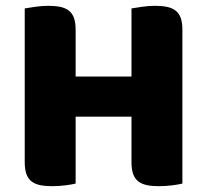

<svg xmlns="http://www.w3.org/2000/svg" viewBox="-20 -635 712 660"><path d="M607 -4Q596 -1 572.5 2Q549 5 526 5Q503 5 485.5 1.5Q468 -2 456 -11Q444 -20 438 -36Q432 -52 432 -78V-234H240V-4Q229 -1 205.5 2Q182 5 159 5Q136 5 118.5 1.5Q101 -2 89 -11Q77 -20 71 -36Q65 -52 65 -78V-606Q76 -608 100 -611.5Q124 -615 146 -615Q169 -615 186.5 -611.5Q204 -608 216 -599Q228 -590 234 -574Q240 -558 240 -532V-372H432V-606Q443 -608 467 -611.5Q491 -615 513 -615Q536 -615 553.5 -611.5Q571 -608 583 -599Q595 -590 601 -574Q607 -558 607 -532Z"/></svg>

Font: Baloo Bhaijaan
Style: Regular
Weight: 400
Designer: Devika Bhansali and Ek Type
Foundry: Ek Type
Version: Version 1.443;PS 1.000;hotconv 16.6.51;makeotf.lib2.5.65220;